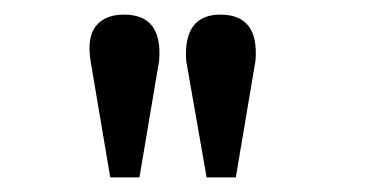

<svg xmlns="http://www.w3.org/2000/svg" viewBox="-20 -812 501 263"><path d="M198 -729 171 -569H131L104 -729Q99 -761 111.5 -776.5Q124 -792 150 -792Q203 -792 198 -729ZM330 -729 303 -569H263L235 -729Q231 -792 282 -792Q335 -792 330 -729Z"/></svg>

Font: Cafe24 ClassicType
Style: Regular
Weight: 400
Designer: Cafe24 thkim, hmlim, mnelim & 4IR
Foundry: Cafe24
Version: Version 1.000